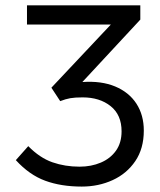

<svg xmlns="http://www.w3.org/2000/svg" viewBox="-20 -676 590 708"><path d="M281.5 12Q205.2 12 146.6 -9.6Q88 -31.1 38.4 -85.5L84.2 -137.1Q126.8 -93.8 173.2 -77.6Q219.7 -61.4 273.4 -61.4Q316.4 -61.4 351.7 -76.4Q386.9 -91.3 407.6 -120.3Q428.3 -149.3 428.3 -191.8Q428.3 -252.5 387.9 -284.7Q347.4 -316.9 284.8 -316.9Q256.1 -316.9 239.2 -313.9Q222.4 -311 202 -303.1L169.5 -352.6L388.8 -585.6H79.5V-656.3H497.4V-603.7L283.7 -373.5Q353.7 -378.4 404.8 -357.1Q455.8 -335.7 483.1 -293.7Q510.3 -251.7 510.3 -194.5Q510.3 -128.1 478.8 -81.8Q447.4 -35.6 395.3 -11.8Q343.3 12 281.5 12Z"/></svg>

Font: Source Sans 3
Style: Regular
Weight: 200
Designer: Paul D. Hunt
Foundry: Adobe
Version: Version 3.046;hotconv 1.0.118;makeotfexe 2.5.65603